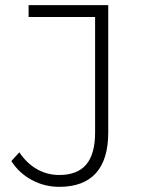

<svg xmlns="http://www.w3.org/2000/svg" viewBox="-20 -720 556 745"><path d="M24 -95 55 -129Q84 -86 123.5 -63.5Q163 -41 210 -41Q280 -41 314.5 -81.5Q349 -122 349 -206V-654H91V-700H400V-206Q400 -101 352 -48Q304 5 210 5Q153 5 103.5 -21.5Q54 -48 24 -95Z"/></svg>

Font: Goldbeck Next Light
Style: Regular
Weight: 300
Designer: Julieta Ulanovsky
Foundry: Julieta Ulanovsky
Version: Version 7.200